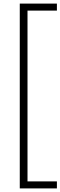

<svg xmlns="http://www.w3.org/2000/svg" viewBox="-20 -828 336 1068"><path d="M90 220V-808H296.5V-769H133V181H296.5V220Z"/></svg>

Font: Encode Sans Condensed ExtraLight
Style: Regular
Weight: 200
Width: 3
Designer: Multiple Designers
Foundry: Impallari Type
Version: Version 3.000; ttfautohint (v1.8.3) -l 8 -r 50 -G 200 -x 14 